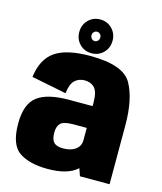

<svg xmlns="http://www.w3.org/2000/svg" viewBox="-118 -878 817 970"><g transform="rotate(15 290.5 -393.0)"><path d="M391 0 377.5 -39Q377 -38.5 376 -37.5Q327.5 6.5 223 6.5Q128.5 6.5 74.5 -29.5Q20.5 -65.5 20.5 -177Q20.5 -279 72.5 -319Q124.5 -359 238 -359H361V-376.5Q361 -433 341.5 -453.8Q322 -474.5 289.5 -474.5Q259.5 -474.5 238.8 -455.8Q218 -437 212 -386.5L29.5 -423Q41.5 -518.5 101.5 -559.8Q161.5 -601 284.5 -601Q458.5 -601 502.2 -523Q546 -445 546 -308.5V0ZM361 -181V-245H292Q241.5 -245 225 -229.2Q208.5 -213.5 208.5 -179.5Q208.5 -144.5 223 -129.2Q237.5 -114 272.5 -114Q312.5 -114 336.8 -132Q361 -150 361 -181ZM286 -615.5Q248.5 -615.5 223.8 -640.8Q199 -666 199 -704Q199 -741 223.8 -766.5Q248.5 -792 286 -792Q323 -792 348 -766.5Q373 -741 373 -704Q373 -666 348 -640.8Q323 -615.5 286 -615.5ZM286 -679Q295.5 -679 302.2 -686.2Q309 -693.5 309 -704Q309 -714 302.2 -721Q295.5 -728 286 -728Q276.5 -728 269.8 -721Q263 -714 263 -704Q263 -693.5 269.8 -686.2Q276.5 -679 286 -679Z"/></g></svg>

Font: Anybody ExtraBold
Style: Regular
Weight: 800
Designer: Tyler Finck
Foundry: Etcetera Type Company
Version: Version 1.010; ttfautohint (v1.8.3) -l 8 -r 50 -G 200 -x 14 